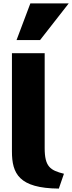

<svg xmlns="http://www.w3.org/2000/svg" viewBox="-20 -1092 425 1126"><path d="M355 -73 325 14C91 12 50 -74 50 -204V-780H242V-223C242 -114 275 -93 355 -73ZM215 -857H77L158 -1072H383Z"/></svg>

Font: Repo Black
Style: Regular
Weight: 900
Designer: Stefan Peev
Foundry: Context Ltd
Version: Version 1.502